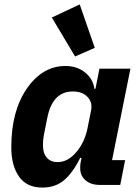

<svg xmlns="http://www.w3.org/2000/svg" viewBox="-20 -835 631 867"><path d="M319 -580 214 -756 340 -815 408 -619ZM523 0H430Q391 0 366.5 -20.5Q342 -41 342 -77Q342 -92 345 -107L348 -122H342Q309 -55 269.5 -21.5Q230 12 171 12Q101 12 66 -37.5Q31 -87 31 -170Q31 -334 101.5 -435.5Q172 -537 275 -537Q328 -537 364.5 -507.5Q401 -478 406 -434H411L429 -525H569L486 -112H545ZM240 -103Q288 -103 327 -151Q363 -195 375 -255L391 -335Q399 -372 375.5 -397Q352 -422 309 -422Q218 -422 194 -305L180 -235Q174 -207 174 -178Q174 -143 191.5 -123Q209 -103 240 -103Z"/></svg>

Font: Aneliza
Style: Bold Italic
Weight: 700
Italic angle: -11.31°
Designer: Mike Abbink, Paul van der Laan, Pieter van Rosmalen
Foundry: Bold Monday
Version: Version 3.0